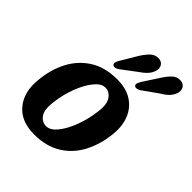

<svg xmlns="http://www.w3.org/2000/svg" viewBox="-186 -774 901 901"><g transform="rotate(45 264.0 -324.0)"><path d="M280.5 -450Q340 -450 379.2 -424.5Q418.5 -399 436 -355Q453.5 -311 447.5 -255.5Q440 -180 408.8 -120Q377.5 -60 322 -25.5Q266.5 9 187 9Q99 9 54.8 -45Q10.5 -99 20 -186Q26.5 -259 57.2 -319Q88 -379 143.5 -414.5Q199 -450 280.5 -450ZM199.5 -58Q220.5 -58 240.2 -77Q260 -96 276.8 -127.5Q293.5 -159 305.2 -196.5Q317 -234 321.5 -270.5Q331.5 -330 313.5 -356.8Q295.5 -383.5 268 -383.5Q247 -383.5 227.2 -364.2Q207.5 -345 190.5 -313.5Q173.5 -282 161.8 -244.5Q150 -207 145.5 -170.5Q136 -110.5 153.2 -84.2Q170.5 -58 199.5 -58ZM268.5 -590.5Q286 -620.5 304.5 -639.2Q323 -658 348 -657Q368.5 -656 377.5 -641Q386.5 -626 380 -606Q374 -587.5 360 -572.8Q346 -558 321.5 -541.5L251 -488.5Q242.5 -482.5 233.5 -481.2Q224.5 -480 219.5 -485Q214.5 -490.5 216.8 -498.8Q219 -507 224.5 -516.5ZM415 -593Q433.5 -623 452.2 -640.8Q471 -658.5 496 -656Q516 -654 524 -638Q532 -622 525 -602.5Q517.5 -583.5 503 -569.5Q488.5 -555.5 463 -540.5L392 -490Q383 -484.5 374 -483.5Q365 -482.5 360.5 -488Q356 -494 359 -502.2Q362 -510.5 367.5 -520Z"/></g></svg>

Font: Fraunces 144pt S100 SemiBold
Style: Italic
Weight: 600
Italic angle: -16°
Version: Version 1.000; ttfautohint (v1.8.3)